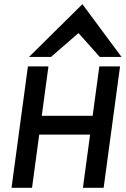

<svg xmlns="http://www.w3.org/2000/svg" viewBox="-20 -897 600 917"><path d="M223.5 -625 354.9 -739 456.5 -625H560.5L373.6 -877L118.5 -625ZM475 0 553.4 -580H454.4L422.5 -344H179.5L211.4 -580H113.4L35 0H133L167.3 -254H410.3L376 0Z"/></svg>

Font: Charger
Style: ExBdIt
Weight: 400
Designer: Jasper
Foundry: Cannot Into Space Fonts
Version: Version 0.99